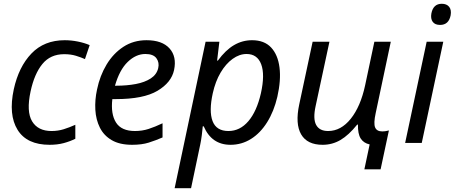

<svg xmlns="http://www.w3.org/2000/svg" viewBox="-20 -757 2408 1017"><path d="M243 10Q122 10 73 -69.5Q24 -149 53 -284Q79 -403 146.5 -473.5Q214 -544 323 -544Q357 -544 392 -537Q427 -530 455 -518L430 -444Q410 -453 382.5 -461.5Q355 -470 320 -470Q247 -470 204.5 -418Q162 -366 142 -273Q119 -166 150 -114.5Q181 -63 253 -63Q287 -63 317.5 -72.5Q348 -82 379 -96V-22Q351 -8 317.5 1Q284 10 243 10Z M680 10Q614 10 572 -14.5Q530 -39 509 -81Q488 -123 485 -175.5Q482 -228 494 -283Q509 -356 544.5 -415Q580 -474 633.5 -509Q687 -544 756 -544Q839 -544 878 -500.5Q917 -457 902 -386Q888 -320 814 -276Q740 -232 593 -232H575Q566 -153 594.5 -108Q623 -63 695 -63Q733 -63 767 -74Q801 -85 841 -104V-29Q804 -13 767.5 -1.5Q731 10 680 10ZM750 -471Q700 -471 656.5 -429Q613 -387 589 -303H596Q652 -303 699.5 -312Q747 -321 778.5 -341.5Q810 -362 818 -396Q825 -426 808.5 -448.5Q792 -471 750 -471Z M905 240 1069 -536H1142L1130 -436H1134Q1175 -492 1219.5 -518Q1264 -544 1315 -544Q1380 -544 1416 -505.5Q1452 -467 1460.5 -399.5Q1469 -332 1449 -244Q1431 -167 1395 -109.5Q1359 -52 1309.5 -21Q1260 10 1201 10Q1101 10 1059 -88H1054Q1053 -72 1049 -41.5Q1045 -11 1041 7L992 240ZM1190 -63Q1251 -63 1295.5 -115Q1340 -167 1362 -263Q1384 -362 1363.5 -416.5Q1343 -471 1286 -471Q1248 -471 1212 -445Q1176 -419 1148.5 -372.5Q1121 -326 1107 -263Q1086 -168 1106 -115.5Q1126 -63 1190 -63Z M1910 140 1938 8Q1906 1 1890.5 -23.5Q1875 -48 1876 -97H1872Q1827 -41 1783.5 -15.5Q1740 10 1689 10Q1607 10 1575 -45.5Q1543 -101 1565 -204L1636 -536H1725L1652 -196Q1637 -128 1654.5 -95.5Q1672 -63 1718 -63Q1786 -63 1838 -128Q1890 -193 1914 -305L1963 -536H2050L1970 -158Q1958 -103 1967 -82Q1976 -61 2004 -61Q2015 -61 2023.5 -62.5Q2032 -64 2040 -66L1996 140Z M2311 -625Q2284 -625 2272 -641.5Q2260 -658 2265 -686Q2275 -737 2320 -737Q2346 -737 2359 -721Q2372 -705 2367 -676Q2357 -625 2311 -625ZM2126 0 2240 -536H2328L2214 0Z"/></svg>

Font: Noto Sans
Style: Italic
Weight: 400
Italic angle: -12°
Designer: Monotype Design Team
Foundry: Monotype Imaging Inc.
Version: Version 2.013; ttfautohint (v1.8.4.7-5d5b)